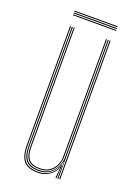

<svg xmlns="http://www.w3.org/2000/svg" viewBox="-131 -720 554 780"><g transform="rotate(20 145.5 -330.0)"><path d="M137 5Q119.8 5 106.4 1.8Q93 -1.5 83.5 -8.4Q74 -15.2 67.9 -25.9Q61.8 -36.5 58.9 -51.5Q56 -66.5 56 -86V-600H60V-86Q60 -62.8 64.4 -46.1Q68.8 -29.5 77.9 -19.1Q87 -8.8 101.8 -3.9Q116.5 1 137 1Q165 1 186.6 -14.6Q208.2 -30.2 217.2 -57.5H219.2L215.5 -6V0H211.2V-4.8L215.5 -44.5H214.5Q205.2 -22.5 183.9 -8.8Q162.5 5 137 5ZM227.2 0V-600H231.2V0ZM137 -11Q119.5 -11 107.1 -15.2Q94.8 -19.5 87 -28.5Q79.2 -37.5 75.6 -51.8Q72 -66 72 -86V-600H76V-86Q76 -60.5 82.2 -44.9Q88.5 -29.2 101.9 -22.1Q115.2 -15 137 -15Q163.8 -15 180.1 -27.1Q196.5 -39.2 203.9 -57Q211.2 -74.8 211.2 -91.2V-600H215.2V-91.2Q215.2 -74.5 207.6 -55.8Q200 -37 182.9 -24Q165.8 -11 137 -11ZM137 -3Q97.8 -3 80.9 -22.2Q64 -41.5 64 -86V-600H68V-86Q68 -43.8 84 -25.4Q100 -7 137 -7Q166.5 -7 184.5 -21Q202.5 -35 210.9 -54.8Q219.2 -74.5 219.2 -91.2V-600H223.2V0H219.2V-10L221.2 -72.2H219.2Q215 -46.2 193 -24.6Q171 -3 137 -3ZM238 -661H52V-665H238ZM238 -645H52V-649H238ZM238 -653H52V-657H238Z"/></g></svg>

Font: Big Shoulders Inline Display Thin Thin
Style: Regular
Weight: 250
Version: Version 2.002